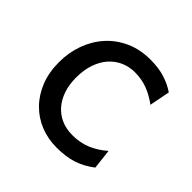

<svg xmlns="http://www.w3.org/2000/svg" viewBox="-139 -636 776 776"><g transform="rotate(45 249.0 -248.0)"><path d="M451.7 -41.5Q433.1 -27.3 414.8 -17.3Q396.5 -7.3 376.5 -0.7Q356.4 5.9 333.5 9Q310.5 12.2 283.2 12.2Q233.9 12.2 190.9 -5.1Q147.9 -22.5 115.7 -55.2Q83.5 -87.9 64.9 -134.3Q46.4 -180.7 46.4 -239.3Q46.4 -294.4 64.2 -343.3Q82 -392.1 115 -428.7Q147.9 -465.3 195.1 -486.6Q242.2 -507.8 300.3 -507.8Q349.1 -507.8 384.5 -496.3Q419.9 -484.9 446.8 -466.3L429.7 -378.4Q396.5 -402.8 363.8 -415Q331.1 -427.2 293 -427.2Q260.3 -427.2 232.2 -414.8Q204.1 -402.3 183.3 -378.9Q162.6 -355.5 150.9 -321.3Q139.2 -287.1 139.2 -244.1Q139.2 -204.6 149.9 -172.4Q160.6 -140.1 180.7 -116.9Q200.7 -93.8 229 -81.1Q257.3 -68.4 293 -68.4Q337.4 -68.4 373.5 -83.5Q409.7 -98.6 441.9 -127Z"/></g></svg>

Font: Andika APac
Style: Regular
Weight: 400
Designer: Victor Gaultney, Annie Olsen, Julie Remington, Don Collingsworth, Eric Hays, Becca Hirsbrunner
Foundry: SIL International
Version: Version 5.000